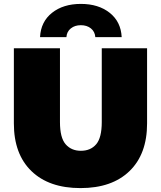

<svg xmlns="http://www.w3.org/2000/svg" viewBox="-20 -947 824 983"><path d="M392 16Q231 16 141 -71Q51 -158 51 -315V-700H287V-322Q287 -242 316 -208.5Q345 -175 394 -175Q444 -175 472.5 -208.5Q501 -242 501 -322V-700H733V-315Q733 -158 643 -71Q553 16 392 16ZM185 -757Q189 -836 246.5 -881.5Q304 -927 394 -927Q484 -927 541.5 -881.5Q599 -836 603 -757H468Q466 -785 445.5 -801.5Q425 -818 394 -818Q363 -818 342.5 -801.5Q322 -785 320 -757Z"/></svg>

Font: MOST Montserrat Black
Style: Regular
Weight: 900
Designer: Julieta Ulanovsky
Foundry: Julieta Ulanovsky
Version: Version 8.000;March 11, 2024;FontCreator 15.0.0.2926 64-bit